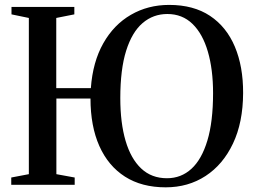

<svg xmlns="http://www.w3.org/2000/svg" viewBox="-20 -772 1064 802"><path d="M672 10.5Q572 10.5 502 -34.2Q432 -79 395 -162Q358 -245 358 -360.5H215.5V-44.5L292 -30.5V0H27V-30.5L100.5 -44.5V-697L28 -712V-743H290.5V-712L215 -697V-404H359.5Q367.5 -513.5 411.5 -591.2Q455.5 -669 526.8 -710.2Q598 -751.5 686.5 -751.5Q788.5 -751.5 857.2 -705.8Q926 -660 961 -577Q996 -494 995.5 -383Q995 -260.5 953.2 -172.5Q911.5 -84.5 838.8 -37Q766 10.5 672 10.5ZM677.5 -27.5Q736.5 -27.5 779.5 -66.8Q822.5 -106 846.2 -184.8Q870 -263.5 870 -383Q870 -482 848.2 -556.5Q826.5 -631 784 -672.2Q741.5 -713.5 679 -713.5Q620 -713.5 575.8 -675.8Q531.5 -638 507 -560.2Q482.5 -482.5 482.5 -362Q482.5 -259 504.5 -184Q526.5 -109 569.8 -68.2Q613 -27.5 677.5 -27.5Z"/></svg>

Font: Merriweather 96pt Medium
Style: Regular
Weight: 500
Version: Version 2.100